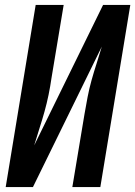

<svg xmlns="http://www.w3.org/2000/svg" viewBox="-20 -755 546 775"><path d="M3 0 124 -735H237L188 -441Q183 -406 176 -372Q169 -338 159.5 -304Q150 -270 139 -236Q128 -202 118 -168L396 -735H506L385 0H272L321 -294Q327 -329 333.5 -363Q340 -397 349.5 -431Q359 -465 370 -499Q381 -533 391 -567L113 0Z"/></svg>

Font: Iosevka Curly Oblique
Style: Bold
Weight: 700
Italic angle: -9°
Monospace: yes
Designer: Belleve Invis
Foundry: Belleve Invis
Version: Version 11.1.0; ttfautohint (v1.8.3)